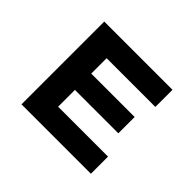

<svg xmlns="http://www.w3.org/2000/svg" viewBox="-152 -924 1148 1148"><g transform="rotate(45 421.5 -350.0)"><path d="M142 0V-700H719V-555H307V-145H729V0ZM228 -287V-425H674V-287Z"/></g></svg>

Font: Lexend Mega
Style: Bold
Weight: 700
Version: Version 1.007